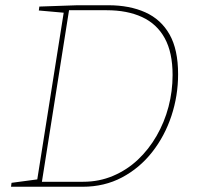

<svg xmlns="http://www.w3.org/2000/svg" viewBox="-20 -712 758 732"><path d="M393 -692Q474 -692 534 -665Q594 -638 626.5 -580.5Q659 -523 659 -429Q659 -347 633.5 -270Q608 -193 560 -132Q512 -71 445 -35.5Q378 0 295 0H22L24 -15L129 -29L121 -21L224 -671L229 -663L128 -672L130 -687L275 -692ZM297 -19Q358 -19 411 -41.5Q464 -64 505.5 -103Q547 -142 577 -194Q607 -246 622.5 -305Q638 -364 638 -426Q638 -512 608 -566.5Q578 -621 521.5 -647Q465 -673 387 -673H236L244 -678L139 -14L133 -19Z"/></svg>

Font: Bitter Thin Thin
Style: Italic
Weight: 250
Italic angle: -9°
Version: Version 2.002